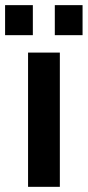

<svg xmlns="http://www.w3.org/2000/svg" viewBox="-50 -723 340 743"><path d="M58.6 -519.5H181.6V0H58.6ZM-30.3 -703.1H77.1V-586.9H-30.3ZM162.1 -703.1H269.5V-586.9H162.1Z"/></svg>

Font: Dinish
Style: Bold
Weight: 700
Designer: Bert Driehuis
Foundry: Playbeing
Version: Version 3.006; git-39231f3c-release